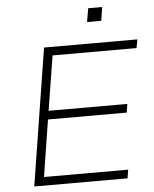

<svg xmlns="http://www.w3.org/2000/svg" viewBox="-59 -935 787 984"><g transform="rotate(-5 334.5 -443.0)"><path d="M77 0 189 -705H669L661 -661H229L184 -380H589L582 -336H177L131 -44H564L557 0ZM420 -816 432 -886H504L493 -816Z"/></g></svg>

Font: Nunito Sans 10pt SemiExpanded ExtraLight
Style: Italic
Weight: 250
Width: 6
Italic angle: -9°
Designer: Vernon Adams
Foundry: Vernon Adams
Version: Version 3.101;gftools[0.9.27]